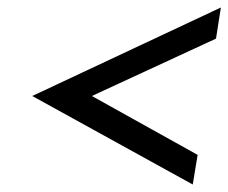

<svg xmlns="http://www.w3.org/2000/svg" viewBox="-20 -538 609 512"><path d="M66 -282 494 -46 507 -125 225 -282 556 -435 569 -518Z"/></svg>

Font: Charger Sport
Style: DfBdExtObl
Weight: 400
Designer: Jasper
Foundry: Cannot Into Space Fonts
Version: Version 1.1